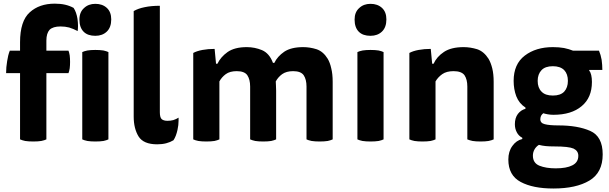

<svg xmlns="http://www.w3.org/2000/svg" viewBox="-20 -778 3364 1061"><path d="M34.2 -498Q24.4 -473.6 19.5 -440.4Q13.7 -406.2 13.7 -374Q40 -374 90.8 -374Q90.8 -282.2 90.8 -7.8Q101.6 -2.9 119.1 1Q137.7 3.9 164.1 3.9Q190.4 3.9 208 1Q226.6 -2.9 236.3 -7.8Q236.3 -129.9 236.3 -374Q266.6 -374 358.4 -374Q362.3 -382.8 365.2 -400.4Q367.2 -417 367.2 -435.5Q367.2 -455.1 365.2 -471.7Q362.3 -489.3 358.4 -498Q317.4 -498 236.3 -498Q236.3 -511.7 236.3 -553.7Q236.3 -593.8 253.9 -613.3Q272.5 -631.8 314.5 -631.8Q339.8 -631.8 362.3 -626Q384.8 -619.1 409.2 -606.4Q411.1 -620.1 411.1 -634.8Q411.1 -653.3 408.2 -673.8Q402.3 -710.9 386.7 -734.4Q365.2 -746.1 339.8 -752Q314.5 -757.8 282.2 -757.8Q197.3 -757.8 144.5 -710Q90.8 -662.1 90.8 -543.9Q90.8 -528.3 90.8 -498Q77.1 -498 34.2 -498Z M434.6 -7.8Q444.3 -2.9 462.9 1Q481.4 3.9 506.8 3.9Q533.2 3.9 551.8 1Q569.3 -2.9 579.1 -7.8Q579.1 -168.9 579.1 -490.2Q569.3 -495.1 551.8 -499Q533.2 -502 506.8 -502Q481.4 -502 462.9 -499Q444.3 -495.1 434.6 -490.2Q434.6 -450.2 434.6 -369.1Q434.6 -279.3 434.6 -7.8ZM506.8 -756.8Q468.8 -756.8 444.3 -733.4Q418.9 -710.9 418.9 -669.9Q418.9 -626 442.4 -602.5Q464.8 -580.1 506.8 -580.1Q545.9 -580.1 570.3 -603.5Q594.7 -627 594.7 -670.9Q594.7 -711.9 570.3 -734.4Q545.9 -756.8 506.8 -756.8Z M938.5 -2.9Q953.1 -24.4 960.9 -60.5Q966.8 -86.9 966.8 -111.3Q966.8 -120.1 966.8 -127.9Q953.1 -119.1 937.5 -114.3Q922.9 -110.4 905.3 -110.4Q883.8 -110.4 873 -120.1Q863.3 -129.9 863.3 -158.2Q863.3 -353.5 863.3 -746.1Q815.4 -746.1 779.3 -738.3Q744.1 -731.4 718.8 -716.8Q718.8 -688.5 718.8 -631.8Q718.8 -507.8 718.8 -133.8Q718.8 -67.4 746.1 -23.4Q773.4 19.5 848.6 19.5Q876 19.5 898.4 13.7Q920.9 7.8 938.5 -2.9Z M1192.4 -328.1Q1205.1 -351.6 1227.5 -368.2Q1250 -384.8 1288.1 -384.8Q1331.1 -384.8 1346.7 -362.3Q1362.3 -338.9 1362.3 -299.8Q1362.3 -203.1 1362.3 -7.8Q1373 -2.9 1390.6 1Q1408.2 3.9 1434.6 3.9Q1460.9 3.9 1478.5 1Q1496.1 -2.9 1505.9 -7.8Q1505.9 -97.7 1505.9 -277.3Q1505.9 -293 1504.9 -306.6Q1503.9 -321.3 1503.9 -328.1Q1516.6 -351.6 1539.1 -368.2Q1562.5 -384.8 1599.6 -384.8Q1642.6 -384.8 1658.2 -362.3Q1673.8 -338.9 1673.8 -299.8Q1673.8 -203.1 1673.8 -7.8Q1683.6 -2.9 1702.1 1Q1720.7 3.9 1746.1 3.9Q1772.5 3.9 1791 1Q1808.6 -2.9 1818.4 -7.8Q1818.4 -114.3 1818.4 -326.2Q1818.4 -369.1 1810.5 -400.4Q1803.7 -431.6 1791 -453.1Q1766.6 -493.2 1729.5 -505.9Q1692.4 -517.6 1655.3 -517.6Q1588.9 -517.6 1550.8 -492.2Q1512.7 -465.8 1496.1 -430.7Q1494.1 -430.7 1488.3 -430.7Q1468.8 -483.4 1427.7 -501Q1387.7 -517.6 1343.8 -517.6Q1276.4 -517.6 1237.3 -490.2Q1199.2 -462.9 1181.6 -425.8Q1178.7 -425.8 1173.8 -425.8Q1171.9 -446.3 1166 -507.8Q1129.9 -507.8 1098.6 -502Q1067.4 -496.1 1047.9 -485.4Q1047.9 -468.8 1047.9 -436.5Q1047.9 -329.1 1047.9 -7.8Q1057.6 -2.9 1076.2 1Q1094.7 3.9 1120.1 3.9Q1146.5 3.9 1165 1Q1182.6 -2.9 1192.4 -7.8Q1192.4 -114.3 1192.4 -328.1Z M1955.1 -7.8Q1964.8 -2.9 1983.4 1Q2002 3.9 2027.3 3.9Q2053.7 3.9 2072.3 1Q2089.8 -2.9 2099.6 -7.8Q2099.6 -168.9 2099.6 -490.2Q2089.8 -495.1 2072.3 -499Q2053.7 -502 2027.3 -502Q2002 -502 1983.4 -499Q1964.8 -495.1 1955.1 -490.2Q1955.1 -450.2 1955.1 -369.1Q1955.1 -279.3 1955.1 -7.8ZM2027.3 -756.8Q1989.3 -756.8 1964.8 -733.4Q1939.5 -710.9 1939.5 -669.9Q1939.5 -626 1962.9 -602.5Q1985.4 -580.1 2027.3 -580.1Q2066.4 -580.1 2090.8 -603.5Q2115.2 -627 2115.2 -670.9Q2115.2 -711.9 2090.8 -734.4Q2066.4 -756.8 2027.3 -756.8Z M2386.7 -328.1Q2400.4 -351.6 2423.8 -368.2Q2447.3 -384.8 2486.3 -384.8Q2530.3 -384.8 2546.9 -362.3Q2562.5 -338.9 2562.5 -299.8Q2562.5 -203.1 2562.5 -7.8Q2573.2 -2.9 2591.8 1Q2609.4 3.9 2635.7 3.9Q2662.1 3.9 2679.7 1Q2698.2 -2.9 2708 -7.8Q2708 -114.3 2708 -326.2Q2708 -369.1 2700.2 -400.4Q2692.4 -431.6 2679.7 -453.1Q2654.3 -493.2 2617.2 -505.9Q2579.1 -517.6 2542 -517.6Q2473.6 -517.6 2433.6 -491.2Q2393.6 -464.8 2376 -425.8Q2373 -425.8 2368.2 -425.8Q2366.2 -446.3 2360.4 -507.8Q2324.2 -507.8 2293 -502Q2261.7 -496.1 2242.2 -485.4Q2242.2 -468.8 2242.2 -436.5Q2242.2 -329.1 2242.2 -7.8Q2252 -2.9 2270.5 1Q2289.1 3.9 2314.5 3.9Q2340.8 3.9 2359.4 1Q2377 -2.9 2386.7 -7.8Q2386.7 -114.3 2386.7 -328.1Z M2883.8 -176.8Q2858.4 -169.9 2841.8 -148.4Q2825.2 -126 2825.2 -91.8Q2825.2 -66.4 2835.9 -46.9Q2845.7 -27.3 2866.2 -16.6Q2866.2 -14.6 2866.2 -9.8Q2833 -2 2811.5 28.3Q2789.1 58.6 2789.1 103.5Q2789.1 191.4 2857.4 227.5Q2924.8 263.7 3038.1 263.7Q3164.1 263.7 3237.3 219.7Q3310.5 175.8 3310.5 75.2Q3310.5 -24.4 3241.2 -54.7Q3172.9 -85 3065.4 -85Q3015.6 -85 2990.2 -91.8Q2965.8 -97.7 2965.8 -119.1Q2965.8 -127.9 2969.7 -137.7Q2974.6 -146.5 2982.4 -152.3Q2990.2 -149.4 3005.9 -146.5Q3021.5 -143.6 3038.1 -143.6Q3137.7 -143.6 3194.3 -191.4Q3251 -238.3 3251 -325.2Q3251 -346.7 3247.1 -363.3Q3243.2 -379.9 3236.3 -386.7Q3236.3 -388.7 3236.3 -391.6Q3254.9 -391.6 3308.6 -391.6Q3308.6 -418.9 3304.7 -447.3Q3299.8 -475.6 3290 -498Q3242.2 -498 3146.5 -498Q3125 -506.8 3096.7 -512.7Q3069.3 -517.6 3035.2 -517.6Q2941.4 -517.6 2879.9 -470.7Q2818.4 -423.8 2818.4 -331.1Q2818.4 -285.2 2833 -246.1Q2848.6 -206.1 2883.8 -183.6Q2883.8 -181.6 2883.8 -176.8ZM3044.9 31.2Q3122.1 31.2 3149.4 43Q3175.8 55.7 3175.8 83Q3175.8 119.1 3142.6 135.7Q3110.4 152.3 3050.8 152.3Q2997.1 152.3 2960.9 137.7Q2924.8 123 2924.8 82Q2924.8 63.5 2933.6 47.9Q2942.4 32.2 2958 22.5Q2975.6 27.3 2996.1 29.3Q3015.6 31.2 3044.9 31.2ZM2951.2 -331.1Q2951.2 -368.2 2972.7 -390.6Q2993.2 -412.1 3035.2 -412.1Q3076.2 -412.1 3097.7 -390.6Q3118.2 -369.1 3118.2 -331.1Q3118.2 -293.9 3097.7 -271.5Q3077.1 -250 3035.2 -250Q2993.2 -250 2972.7 -271.5Q2951.2 -293 2951.2 -331.1Z"/></svg>

Font: cl
Style: Bold
Weight: 400
Designer: Mitja Miklavcic
Version: Version 7.504; 2011; Build 1021